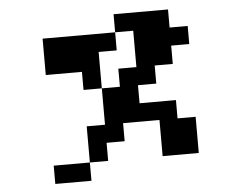

<svg xmlns="http://www.w3.org/2000/svg" viewBox="-52 -756 1105 878"><g transform="rotate(-5 500.0 -317.0)"><path d="M167 -442.4V-609.4H500V-692.4H750V-609.4H833V-526.4H750V-442.4H667V-359.4H583V-276.4H750V-192.4H833V-26.4H667V-192.4H500V-109.4H417V-26.4H333V-192.4H417V-359.4H500V-442.4H583V-609.4H500V-526.4H417V-359.4H333V-442.4ZM333 -26.4V57.6H167V-26.4Z"/></g></svg>

Font: KH Dot Dougenzaka 12
Style: Regular
Weight: 400
Designer: Original version for X68000 by Keitarou Hiraki (http://hp.vector.co.jp/authors/VA000874/) / TrueType conversion by Homem
Version: Version 1.00.20150527